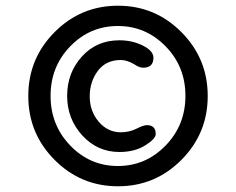

<svg xmlns="http://www.w3.org/2000/svg" viewBox="-20 -785 827 672"><path d="M398 -644Q443 -644 480 -625.5Q517 -607 517 -583Q517 -548 481 -548Q467 -548 450 -560Q424 -575 403 -575Q351 -575 322.5 -537Q294 -499 294 -447.5Q294 -396 325.5 -359Q357 -322 403 -322Q433 -322 457.5 -334.5Q482 -347 494 -347Q525 -347 525 -316Q525 -299 488 -276Q451 -253 398 -253Q321 -253 268 -311Q215 -369 215 -449.5Q215 -530 266.5 -587Q318 -644 398 -644ZM615 -672.5Q707 -580 707 -449Q707 -318 615 -225.5Q523 -133 393 -133Q263 -133 171 -225.5Q79 -318 79 -449Q79 -580 171 -672.5Q263 -765 393 -765Q523 -765 615 -672.5ZM392.5 -204Q490 -204 559.5 -275.5Q629 -347 629 -449.5Q629 -552 559.5 -623Q490 -694 392.5 -694Q295 -694 226 -623Q157 -552 157 -449.5Q157 -347 226 -275.5Q295 -204 392.5 -204Z"/></svg>

Font: Delius Unicase
Style: Regular
Weight: 400
Designer: Natalia Raices
Foundry: Natalia Raices
Version: Version 1.002